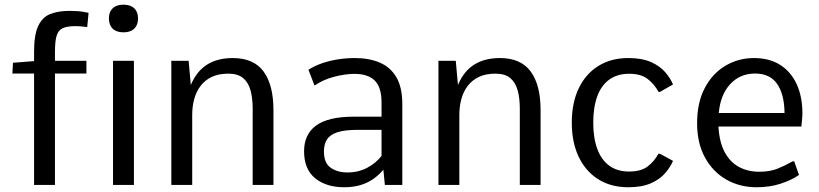

<svg xmlns="http://www.w3.org/2000/svg" viewBox="-20 -787 3486 817"><path d="M125 0V-474.1H32.7L35.2 -520L125 -526.9V-567.4Q125 -639.6 142.8 -677Q160.6 -714.4 194.3 -727.5Q228 -740.7 275.9 -740.7Q311.5 -740.7 333.7 -736.8Q356 -732.9 356.9 -732.4L351.1 -671.9Q349.1 -672.4 330.8 -674.1Q312.5 -675.8 299.8 -675.8Q265.6 -675.8 246.8 -667Q228 -658.2 220.9 -634.8Q213.9 -611.3 213.9 -567.4V-528.3H347.7V-474.1H213.9V0ZM460.9 0V-528.3H549.8V0ZM505.4 -649.4Q475.6 -649.4 459.5 -665Q443.4 -680.7 443.4 -709Q443.4 -736.3 459.5 -751.7Q475.6 -767.1 505.4 -767.1Q535.2 -767.1 551.3 -751.7Q567.4 -736.3 567.4 -709Q567.4 -680.7 551.3 -665Q535.2 -649.4 505.4 -649.4Z M709 0V-528.3H782.7L792 -425.3Q816.4 -483.9 861.1 -512Q905.8 -540 970.2 -540Q1059.6 -540 1101.6 -482.7Q1143.6 -425.3 1143.6 -318.4V0H1055.2V-324.7Q1055.2 -369.6 1045.9 -403.1Q1036.6 -436.5 1014.2 -455.1Q991.7 -473.6 951.7 -473.6Q910.6 -473.6 881.6 -460Q852.5 -446.3 834 -422.1Q815.4 -397.9 806.6 -366.2Q797.9 -334.5 797.9 -298.8V0Z M1444.3 9.8Q1368.7 9.8 1321.3 -28.3Q1273.9 -66.4 1273.9 -143.6Q1273.9 -178.7 1286.4 -206.1Q1298.8 -233.4 1324.2 -252.2Q1349.6 -271 1389.6 -280.8Q1429.7 -290.5 1484.4 -290.5H1603.5V-351.6Q1603.5 -415.5 1574.7 -444.1Q1545.9 -472.7 1487.8 -472.7Q1450.2 -472.7 1403.1 -460.7Q1356 -448.7 1318.4 -422.9L1292.5 -490.2Q1319.3 -507.3 1351.8 -518.3Q1384.3 -529.3 1419.7 -534.7Q1455.1 -540 1490.2 -540Q1549.8 -540 1595.2 -521Q1640.6 -502 1666.3 -459Q1691.9 -416 1691.9 -344.2V0H1617.7L1611.3 -64.9Q1590.3 -40 1565.4 -23.4Q1540.5 -6.8 1510.5 1.5Q1480.5 9.8 1444.3 9.8ZM1458 -53.2Q1504.9 -53.2 1542 -72.8Q1579.1 -92.3 1603.5 -123.5V-234.4H1500.5Q1446.8 -234.4 1415.5 -224.1Q1384.3 -213.9 1371.3 -193.6Q1358.4 -173.3 1358.4 -142.6Q1358.4 -92.8 1387.5 -73Q1416.5 -53.2 1458 -53.2Z M1845.7 0V-528.3H1919.4L1928.7 -425.3Q1953.1 -483.9 1997.8 -512Q2042.5 -540 2106.9 -540Q2196.3 -540 2238.3 -482.7Q2280.3 -425.3 2280.3 -318.4V0H2191.9V-324.7Q2191.9 -369.6 2182.6 -403.1Q2173.3 -436.5 2150.9 -455.1Q2128.4 -473.6 2088.4 -473.6Q2047.4 -473.6 2018.3 -460Q1989.3 -446.3 1970.7 -422.1Q1952.1 -397.9 1943.4 -366.2Q1934.6 -334.5 1934.6 -298.8V0Z M2653.3 9.8Q2580.1 9.8 2526.1 -23.9Q2472.2 -57.6 2442.6 -119.4Q2413.1 -181.2 2413.1 -265.1Q2413.1 -349.6 2442.6 -411.1Q2472.2 -472.7 2526.1 -506.3Q2580.1 -540 2653.3 -540Q2711.4 -540 2749.5 -523.2Q2787.6 -506.3 2810.1 -480.5Q2832.5 -454.6 2843.8 -427.7L2788.6 -396H2782.2Q2764.2 -429.2 2735.6 -451.2Q2707 -473.1 2657.2 -473.1Q2606.9 -473.1 2572.8 -448.5Q2538.6 -423.8 2521.5 -377.2Q2504.4 -330.6 2504.4 -265.1Q2504.4 -200.2 2521.5 -153.6Q2538.6 -106.9 2572.5 -82Q2606.4 -57.1 2657.2 -57.1Q2707 -57.1 2735.4 -78.4Q2763.7 -99.6 2781.7 -132.8H2788.1L2843.8 -102.5Q2832.5 -75.7 2810.1 -49.8Q2787.6 -23.9 2749.5 -7.1Q2711.4 9.8 2653.3 9.8Z M3199.2 9.8Q3127.9 9.8 3070.6 -22.9Q3013.2 -55.7 2979.7 -116.9Q2946.3 -178.2 2946.3 -262.7Q2946.3 -350.6 2979 -412.6Q3011.7 -474.6 3066.9 -507.3Q3122.1 -540 3188.5 -540Q3253.4 -540 3299.3 -511.2Q3345.2 -482.4 3369.9 -429.2Q3394.5 -376 3394.5 -302.7Q3394.5 -295.4 3393.3 -282.7Q3392.1 -270 3391.1 -259.8Q3390.1 -249.5 3390.1 -248.5H3037.1Q3041 -181.2 3064.2 -138.7Q3087.4 -96.2 3125.2 -76.2Q3163.1 -56.2 3210.4 -56.2Q3255.9 -56.2 3288.1 -69.1Q3320.3 -82 3353 -100.6H3359.4L3379.9 -42.5Q3347.2 -20 3301 -5.1Q3254.9 9.8 3199.2 9.8ZM3038.6 -306.2H3318.4Q3317.4 -385.7 3286.9 -429.9Q3256.3 -474.1 3192.9 -474.1Q3128.9 -474.1 3087.2 -429Q3045.4 -383.8 3038.6 -306.2Z"/></svg>

Font: Comme
Style: Regular
Weight: 400
Designer: Vernon Adams
Foundry: Vernon Adams
Version: Version 1.000;gftools[0.9.27]